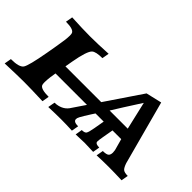

<svg xmlns="http://www.w3.org/2000/svg" viewBox="-52 -809 1130 1130"><g transform="rotate(45 512.5 -244.5)"><path d="M312 0Q208.5 -3.9 155.3 -3.9Q104 -3.9 -2.4 0L5.4 -43.9Q74.7 -43.9 90.6 -67.9Q106.4 -91.8 129.4 -220.7L141.1 -288.1Q153.3 -356 153.3 -386.7Q153.3 -399.9 150.9 -406.2Q142.6 -428.7 79.1 -428.7L86.9 -472.7Q179.7 -467.8 240.2 -467.8Q299.8 -467.8 390.1 -472.7L382.3 -428.7Q328.1 -428.7 311.5 -413.1Q289.6 -392.6 271 -288.6L255.4 -199.2Q241.7 -122.6 241.7 -88.4Q241.7 -73.7 244.1 -66.9Q252.4 -43.9 319.8 -43.9ZM781.2 -240.7 740.7 -415Q666.5 -299.8 630.4 -240.7ZM970.2 0Q911.6 -2.4 859.9 -2.4Q814 -2.4 762.7 0L770.5 -43.9Q799.8 -43.9 809.6 -52.2Q819.3 -60.5 819.3 -79.6Q819.3 -87.9 817.4 -98.6L790 -197.8H730L713.4 -103Q708 -72.8 708 -61L708.5 -55.7Q712.9 -43.5 741.2 -43.5L733.9 0L661.1 -2.4L588.4 0L595.7 -43.5Q619.6 -43.5 626.5 -54Q633.3 -64.5 640.1 -103L656.7 -197.8H602.1Q529.3 -87.9 526.9 -73.7L525.9 -64.5Q525.9 -43.9 564.9 -43.9L557.1 0Q508.8 -2.4 466.8 -2.4Q418.5 -2.4 360.4 0L368.2 -43.9Q425.8 -45.9 454.1 -83.5L712.9 -465.8L811.5 -488.8L918.5 -90.8Q927.7 -63.5 938.2 -53.7Q948.7 -43.9 978 -43.9ZM815.4 -169.9H200.2L212.9 -240.7H828.1Z"/></g></svg>

Font: Kelvinch
Style: Bold Italic
Weight: 700
Italic angle: -10°
Designer: Paul James Miller
Foundry: High-Logic / Made with FontCreator
Version: Version 3.30 September 23, 2016